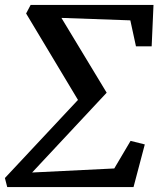

<svg xmlns="http://www.w3.org/2000/svg" viewBox="-30 -763 650 783"><path d="M76.5 -708 95 -743H596L588.5 -574H524.5L501.5 -680L220.5 -690L405 -385L101 -59.5L436 -76L502.5 -188.5L560.5 -174L514.5 0H-0.5L-10 -37L288 -355.5Z"/></svg>

Font: Merriweather Medium
Style: Italic
Weight: 500
Italic angle: -7.8°
Version: Version 2.101